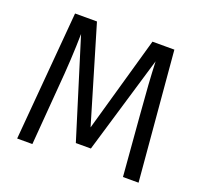

<svg xmlns="http://www.w3.org/2000/svg" viewBox="-121 -834 1026 972"><g transform="rotate(20 392.0 -347.5)"><path d="M659 -695 719 0H635L609 -319Q594 -496 590 -607L433 -80H352L188 -608Q186 -474 172 -314L147 0H65L124 -695H242L395 -180L541 -695Z"/></g></svg>

Font: Sedus Text
Style: Regular
Weight: 400
Designer: TypeMates
Foundry: TypeMates, Runge Thomsen GbR
Version: Version 4.202;PS 004.202;hotconv 1.0.88;makeotf.lib2.5.64775